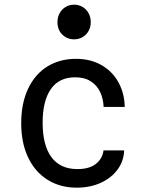

<svg xmlns="http://www.w3.org/2000/svg" viewBox="-20 -814 640 842"><path d="M73 -273Q73 -361.5 103.5 -425.5Q134 -489.5 188.2 -522.8Q242.5 -556 312.5 -556Q378.5 -556 426.8 -527.5Q475 -499 500.5 -451Q526 -403 527 -345H434.5Q433 -380 419.8 -409.2Q406.5 -438.5 379 -456.8Q351.5 -475 309.5 -475Q238.5 -475 202.8 -423Q167 -371 167 -276Q167 -176.5 205.8 -124.5Q244.5 -72.5 319.5 -72.5Q372 -72.5 400.8 -95.5Q429.5 -118.5 434 -154.5H524.5Q523 -108 495.8 -70.8Q468.5 -33.5 421.8 -12.2Q375 9 316.5 9Q243.5 9 188.2 -25.8Q133 -60.5 103 -124.2Q73 -188 73 -273ZM232 -717Q232 -739 241.8 -756.5Q251.5 -774 268.2 -783.8Q285 -793.5 305 -793.5Q325 -793.5 341.8 -783.8Q358.5 -774 368.2 -756.5Q378 -739 378 -717Q378 -695 368.2 -677.8Q358.5 -660.5 341.8 -651Q325 -641.5 305 -641.5Q274 -641.5 253 -662.5Q232 -683.5 232 -717Z"/></svg>

Font: SplineSansMono30
Style: Regular
Weight: 400
Designer: Eben Sorkin, Mirko Velimirovic
Foundry: Sorkin Type
Version: Version 1.000